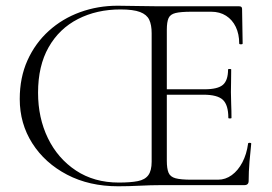

<svg xmlns="http://www.w3.org/2000/svg" viewBox="-20 -647 950 671"><path d="M393 4Q292 4 214.5 -36.5Q137 -77 93 -146Q49 -215 49 -301Q49 -376 76 -436Q103 -496 150.5 -539Q198 -582 260 -604.5Q322 -627 391 -627Q419 -627 460.5 -626Q502 -625 536 -625H816Q826 -625 826 -616L828 -495Q828 -492 822 -492Q816 -492 816 -495Q816 -528 804 -553Q792 -578 770 -592Q748 -606 718 -606H649Q612 -606 593.5 -601.5Q575 -597 569 -583.5Q563 -570 563 -543V-85Q563 -58 569 -43.5Q575 -29 593.5 -24Q612 -19 649 -19H742Q768 -19 790 -35Q812 -51 827 -79.5Q842 -108 847 -145Q847 -148 852.5 -148Q858 -148 858 -145Q855 -119 852 -82.5Q849 -46 849 -15Q849 0 834 0H542Q508 0 468.5 2Q429 4 393 4ZM778 -235Q778 -280 759 -298Q740 -316 691 -316H538V-335H695Q741 -335 759 -350.5Q777 -366 777 -404Q777 -406 782.5 -406Q788 -406 788 -404Q788 -375 787.5 -359Q787 -343 787 -325Q787 -303 788 -281.5Q789 -260 789 -235Q789 -233 783.5 -233Q778 -233 778 -235ZM395 -9Q436 -9 461.5 -14Q487 -19 498.5 -35Q510 -51 510 -82V-531Q510 -560 501.5 -578Q493 -596 469.5 -605Q446 -614 401 -614Q318 -614 252.5 -580.5Q187 -547 150 -482Q113 -417 113 -323Q113 -235 147.5 -164Q182 -93 245.5 -51Q309 -9 395 -9Z"/></svg>

Font: Cormorant Infant Light Light
Style: Regular
Weight: 300
Version: Version 4.001